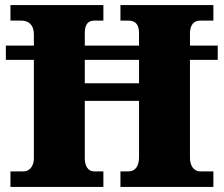

<svg xmlns="http://www.w3.org/2000/svg" viewBox="-20 -734 878 754"><path d="M21 0H386V-61H349C325 -61 313 -84 313 -111V-338H526V-117C526 -84 513 -61 485 -61H453V0H818V-61H765C742 -61 726 -83 726 -113V-499H835V-555H726V-602C726 -636 741 -653 765 -653H818V-714H453V-653H484C514 -653 526 -636 526 -602V-555H313V-605C313 -636 325 -653 349 -653H386V-714H21V-653H65C92 -653 113 -636 113 -600V-555H3V-499H113V-111C113 -84 97 -61 74 -61H21ZM313 -407V-499H526V-407Z"/></svg>

Font: Noto Serif Thai Black
Style: Regular
Weight: 900
Designer: Monotype Design Team
Foundry: Monotype Imaging Inc.
Version: Version 2.002